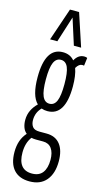

<svg xmlns="http://www.w3.org/2000/svg" viewBox="-150 -834 588 1099"><g transform="rotate(15 143.5 -285.0)"><path d="M144 -195Q125 -195 109 -201Q78 -170 78 -125Q78 -101 89.5 -85.5Q101 -70 131 -70H173Q226 -70 254 -34.5Q282 1 282 66Q282 138 247.5 179Q213 220 149 220Q88 220 55.5 184Q23 148 23 79Q23 6 64 -39Q49 -51 42 -70.5Q35 -90 35 -114Q35 -145 47.5 -171Q60 -197 82 -218Q40 -258 40 -369Q40 -544 144 -544Q187 -544 212 -514Q233 -552 268 -552Q280 -552 286 -548L280 -501Q276 -502 269 -502Q250 -502 234 -475Q249 -434 249 -369Q249 -195 144 -195ZM144 -239Q173 -239 186 -270Q199 -301 199 -369Q199 -438 186 -468.5Q173 -499 144 -499Q116 -499 102.5 -468.5Q89 -438 89 -369Q89 -301 102.5 -270Q116 -239 144 -239ZM68 70Q68 173 151 173Q193 173 213.5 146Q234 119 234 70Q234 27 216.5 3Q199 -21 166 -21H124Q109 -21 96 -24Q68 13 68 70ZM53 -596 119 -790H173L237 -596H194L145 -750L96 -596Z"/></g></svg>

Font: Georama Extra Condensed Light
Style: Regular
Weight: 300
Width: 2
Designer: Jean-Baptiste Levee
Foundry: Production Type
Version: Version 1.000